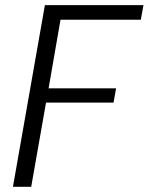

<svg xmlns="http://www.w3.org/2000/svg" viewBox="-20 -719 572 739"><path d="M29.8 0 152.8 -699.2H532.2L522 -643.1H212.9L167 -378.9H426.8L417 -324.2H157.2L100.1 0Z"/></svg>

Font: SVN-Poppins Light
Style: Italic
Weight: 300
Italic angle: -10°
Designer: Ninad Kale (Devanagari), Jonny Pinhorn (Latin)
Foundry: Indian Type Foundry
Version: Version 3.002 2017